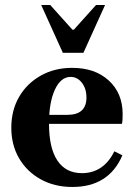

<svg xmlns="http://www.w3.org/2000/svg" viewBox="-20 -730 529 764"><path d="M268 14Q197 14 142 -16.5Q87 -47 56 -100Q25 -153 25 -222Q25 -291 56 -344.5Q87 -398 142 -429Q197 -460 267 -460Q358 -460 413 -409.5Q468 -359 468 -276Q468 -266 467.5 -254.5Q467 -243 465 -237H111L113 -273H248Q324 -273 324 -342Q324 -377 306 -400.5Q288 -424 261 -424Q222 -424 198.5 -373.5Q175 -323 175 -238Q175 -141 208.5 -91Q242 -41 306 -41Q349 -41 381.5 -63Q414 -85 435 -128L467 -112Q413 14 268 14ZM230 -520 144 -710H180L268 -612H274L362 -710H398L312 -520Z"/></svg>

Font: Baskervville SC
Style: Regular
Weight: 400
Designer: Alexis Faudot, Rémi Forte, Morgane Pierson, Rafael Ribas, Tanguy Vanlaeys, Rosalie Wagner, Thomas Huot-Marchand
Foundry: ANRT
Version: Version 1.100